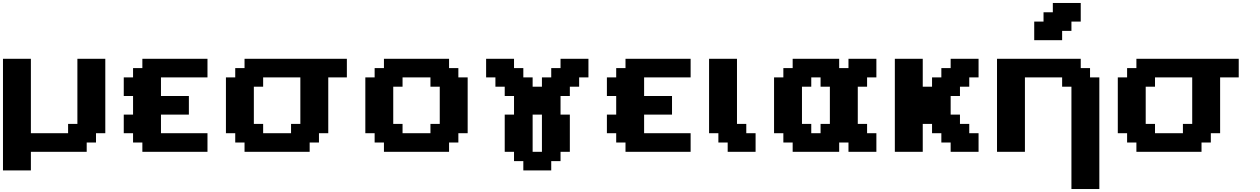

<svg xmlns="http://www.w3.org/2000/svg" viewBox="-20 -1020 8467 1290"><path d="M0 125H187.5V0H562.5V-62.5H625V-125H687.5V-625H500V-187.5H437.5V-125H187.5V-625H0Z M936.5 0H1374V-125H1061.5V-250H1249V-375H1061.5V-500H1374V-625H936.5V-562.5H874V-500H811.5V-375H874V-250H811.5V-125H874V-62.5H936.5Z M1623 0H2060.5V-62.5H2123V-125H2185.5V-500H2310.5V-625H1623V-562.5H1560.5V-500H1498V-125H1560.5V-62.5H1623ZM1935.5 -125H1748V-187.5H1685.5V-437.5H1748V-500H1998V-187.5H1935.5Z M2559.6 0H2997.1V-62.5H3059.6V-125H3122.1V-500H3059.6V-562.5H2997.1V-625H2559.6V-562.5H2497.1V-500H2434.6V-125H2497.1V-62.5H2559.6ZM2872.1 -125H2684.6V-187.5H2622.1V-437.5H2684.6V-500H2872.1V-437.5H2934.6V-187.5H2872.1Z M3496.1 125H3683.6V62.5H3746.1V0H3808.6V-250H3746.1V-375H3808.6V-437.5H3871.1V-500H3933.6V-625H3746.1V-562.5H3683.6V-500H3621.1V-437.5H3558.6V-500H3496.1V-562.5H3433.6V-625H3246.1V-500H3308.6V-437.5H3371.1V-375H3433.6V-250H3371.1V0H3433.6V62.5H3496.1ZM3621.1 0H3558.6V-250H3621.1Z M4182.6 0H4620.1V-125H4307.6V-250H4495.1V-375H4307.6V-500H4620.1V-625H4182.6V-562.5H4120.1V-500H4057.6V-375H4120.1V-250H4057.6V-125H4120.1V-62.5H4182.6Z M4869.1 0H5056.6V-125H4994.1V-187.5H4931.6V-625H4744.1V-125H4806.6V-62.5H4869.1Z M5680.7 0H5868.2V-125H5805.7V-187.5H5743.2V-437.5H5805.7V-500H5868.2V-625H5680.7V-562.5H5618.2V-625H5305.7V-562.5H5243.2V-500H5180.7V-125H5243.2V-62.5H5305.7V0H5618.2V-62.5H5680.7ZM5493.2 -125H5430.7V-187.5H5368.2V-437.5H5430.7V-500H5493.2V-437.5H5555.7V-187.5H5493.2Z M6367.2 0H6554.7V-125H6492.2V-187.5H6429.7V-250H6367.2V-375H6429.7V-437.5H6492.2V-500H6554.7V-625H6367.2V-562.5H6304.7V-500H6242.2V-437.5H6179.7V-625H5992.2V0H6179.7V-187.5H6242.2V-125H6304.7V-62.5H6367.2Z M7178.7 250H7366.2V-500H7303.7V-562.5H7241.2V-625H6678.7V0H6866.2V-500H7116.2V-437.5H7178.7ZM6928.7 -750H7116.2V-812.5H7178.7V-875H7241.2V-1000H7053.7V-937.5H6991.2V-875H6928.7Z M7615.2 0H8052.7V-62.5H8115.2V-125H8177.7V-500H8302.7V-625H7615.2V-562.5H7552.7V-500H7490.2V-125H7552.7V-62.5H7615.2ZM7927.7 -125H7740.2V-187.5H7677.7V-437.5H7740.2V-500H7990.2V-187.5H7927.7Z"/></svg>

Font: Faithful 32x
Style: Semibold
Weight: 400
Foundry: Faithful Resource Pack
Version: Version 1.0; January 27, 2023